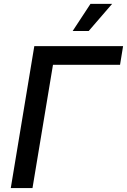

<svg xmlns="http://www.w3.org/2000/svg" viewBox="-20 -964 651 984"><path d="M610.8 -727.5 595.2 -631.8H251.5L146.5 0H35.2L155.8 -727.5ZM352.5 -805.2 443.8 -944.3H554.7L434.6 -805.2Z"/></svg>

Font: Inter Medium
Style: Italic
Weight: 500
Italic angle: -9.3988°
Designer: Rasmus Andersson
Foundry: rsms
Version: Version 4.001;git-66647c0bb